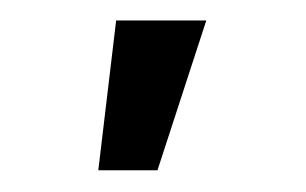

<svg xmlns="http://www.w3.org/2000/svg" viewBox="-20 -774 293 184"><path d="M74.2 -610.8 91.3 -754.4H177.7L130.9 -610.8Z"/></svg>

Font: V-Inter
Style: Regular-375
Weight: 375
Designer: Rasmus Andersson
Foundry: rsms
Version: Version 4.000;git-4146feb